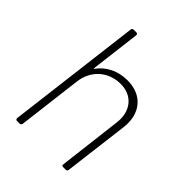

<svg xmlns="http://www.w3.org/2000/svg" viewBox="-201 -807 914 914"><g transform="rotate(45 256.0 -350.0)"><path d="M310 -509C246 -509 193 -483 159 -436C157 -433 155 -434 156 -438L187 -690C187 -696 184 -700 178 -700H160C154 -700 149 -696 149 -690L65 -10C65 -4 68 0 74 0H92C98 0 102 -4 103 -10L143 -335C153 -417 215 -474 299 -474C377 -474 425 -416 415 -333L376 -10C375 -4 378 0 384 0H403C408 0 413 -4 413 -10L454 -340C466 -441 408 -509 310 -509Z"/></g></svg>

Font: Barlow ExtraLight
Style: Italic
Weight: 275
Italic angle: -7°
Designer: Jeremy Tribby
Foundry: Tribby Type
Version: Version 1.422;hotconv 1.0.109;makeotfexe 2.5.65596